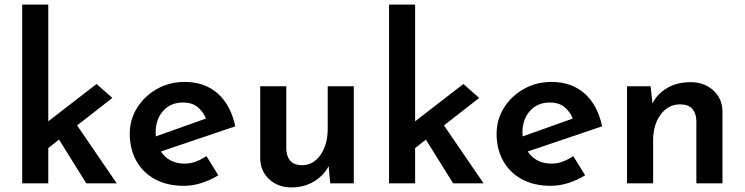

<svg xmlns="http://www.w3.org/2000/svg" viewBox="-20 -801 3254 839"><path d="M77 0V-781H191V-271L402 -434L471 -373L317 -253L490 0H357L238 -191L191 -154V0Z M785 11Q710 11 657 -18Q604 -47 575.5 -98.5Q547 -150 547 -216Q547 -279 579.5 -330.5Q612 -382 666.5 -412.5Q721 -443 787 -443Q875 -443 932 -392Q989 -341 1008 -249L683 -139Q719 -86 787 -86Q813 -86 836.5 -95Q860 -104 882 -119L934 -35Q900 -14 861 -1.5Q822 11 785 11ZM661 -205 880 -283Q869 -311 845 -332Q821 -353 779 -353Q726 -353 693 -316.5Q660 -280 660 -222Q660 -214 661 -205Z M1253 18Q1195 18 1156.5 -17.5Q1118 -53 1117 -109V-424H1231V-150Q1232 -118 1248 -99Q1264 -80 1299 -79Q1349 -79 1380.5 -124Q1412 -169 1412 -238V-424H1526V0H1423L1416 -75Q1395 -34 1352 -8Q1309 18 1253 18Z M1680 0V-781H1794V-271L2005 -434L2074 -373L1920 -253L2093 0H1960L1841 -191L1794 -154V0Z M2388 11Q2313 11 2260 -18Q2207 -47 2178.5 -98.5Q2150 -150 2150 -216Q2150 -279 2182.5 -330.5Q2215 -382 2269.5 -412.5Q2324 -443 2390 -443Q2478 -443 2535 -392Q2592 -341 2611 -249L2286 -139Q2322 -86 2390 -86Q2416 -86 2439.5 -95Q2463 -104 2485 -119L2537 -35Q2503 -14 2464 -1.5Q2425 11 2388 11ZM2264 -205 2483 -283Q2472 -311 2448 -332Q2424 -353 2382 -353Q2329 -353 2296 -316.5Q2263 -280 2263 -222Q2263 -214 2264 -205Z M2823 -424 2831 -349Q2852 -391 2895.5 -416.5Q2939 -442 2998 -442Q3057 -442 3096.5 -406.5Q3136 -371 3137 -315V0H3023V-274Q3022 -306 3005 -325.5Q2988 -345 2952 -345Q2900 -345 2867 -300.5Q2834 -256 2834 -187V0H2720V-424Z"/></svg>

Font: Reem Kufi Medium
Style: Regular
Weight: 500
Designer: Khaled Hosny
Version: Version 1.001